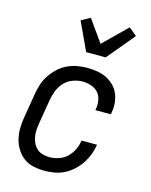

<svg xmlns="http://www.w3.org/2000/svg" viewBox="-117 -847 734 931"><g transform="rotate(15 250.0 -381.5)"><path d="M198 8Q169 8 141.5 2Q114 -4 93 -19.5Q72 -35 57.5 -58Q43 -81 36.5 -107.5Q30 -134 30.5 -162.5Q31 -191 36 -219L56 -339Q60 -364 68 -389Q76 -414 91 -436.5Q106 -459 126 -477.5Q146 -496 170 -507.5Q194 -519 219.5 -523.5Q245 -528 270 -528Q295 -528 319.5 -524Q344 -520 365 -510Q386 -500 403 -483.5Q420 -467 429.5 -445.5Q439 -424 441.5 -399Q444 -374 439 -349L438 -340H360L361 -346Q365 -369 361 -391Q357 -413 343 -428.5Q329 -444 308 -451Q287 -458 264 -458Q240 -458 215 -448.5Q190 -439 172.5 -419.5Q155 -400 146 -376Q137 -352 133 -328L113 -208Q110 -190 109 -172.5Q108 -155 111 -138.5Q114 -122 121.5 -107Q129 -92 141 -81.5Q153 -71 169.5 -66.5Q186 -62 204 -62Q227 -62 250.5 -70Q274 -78 291.5 -95Q309 -112 319.5 -134Q330 -156 333 -179L334 -180H412L411 -179Q407 -154 398 -130Q389 -106 374.5 -84Q360 -62 340 -43.5Q320 -25 296.5 -13Q273 -1 247.5 3.5Q222 8 198 8ZM244 -600 178 -742 223 -767 301 -657 417 -771 457 -738 342 -600Z"/></g></svg>

Font: Iosevka Term Oblique
Style: Regular
Weight: 400
Italic angle: -9°
Monospace: yes
Designer: Belleve Invis
Foundry: Belleve Invis
Version: Version 31.4.0